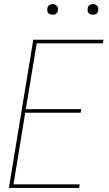

<svg xmlns="http://www.w3.org/2000/svg" viewBox="-20 -932 540 952"><path d="M24 0 145 -735H493L490 -717H162L108 -391H383L380 -373H105L47 -18H375L372 0ZM440 -859Q434 -859 428.5 -861Q423 -863 419 -867.5Q415 -872 414.5 -878.5Q414 -885 415 -891Q415 -896 417.5 -900Q420 -904 424 -906.5Q428 -909 432 -910.5Q436 -912 441 -912Q447 -912 452.5 -909.5Q458 -907 462 -902.5Q466 -898 467 -891.5Q468 -885 467 -879Q466 -874 463.5 -870Q461 -866 457.5 -863.5Q454 -861 449.5 -860Q445 -859 440 -859ZM240 -859Q234 -859 228.5 -861Q223 -863 219 -867.5Q215 -872 214.5 -878.5Q214 -885 215 -891Q215 -896 217.5 -900Q220 -904 224 -906.5Q228 -909 232 -910.5Q236 -912 241 -912Q247 -912 252.5 -909.5Q258 -907 262 -902.5Q266 -898 267 -891.5Q268 -885 267 -879Q266 -874 263.5 -870Q261 -866 257.5 -863.5Q254 -861 249.5 -860Q245 -859 240 -859Z"/></svg>

Font: Iosevka Term Curly Th Obl
Style: Regular
Weight: 100
Italic angle: -9°
Designer: Belleve Invis
Foundry: Belleve Invis
Version: Version 32.3.0